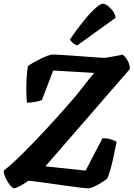

<svg xmlns="http://www.w3.org/2000/svg" viewBox="-33 -1012 718 1032"><path d="M43 0Q35 0 22 -15.5Q9 -31 -2 -53.5Q-13 -76 -13 -95Q25 -124 82 -180Q139 -236 209.5 -311.5Q280 -387 355 -474Q385 -508 415 -547.5Q445 -587 473 -620L253 -633L192 -474Q182 -470 159 -465Q136 -460 112 -460Q109 -486 108.5 -520.5Q108 -555 110 -591Q112 -627 117 -656Q126 -664 144.5 -674.5Q163 -685 184 -695.5Q205 -706 223 -712.5Q241 -719 248 -719Q256 -719 283.5 -717.5Q311 -716 348.5 -713.5Q386 -711 424 -708Q462 -705 491.5 -703Q521 -701 531 -701Q543 -703 561.5 -706Q580 -709 598 -712.5Q616 -716 624 -719Q638 -712 651.5 -689Q665 -666 665 -641L211 -118L427 -95L518 -269Q545 -269 564.5 -262.5Q584 -256 594 -250Q584 -200 575.5 -161.5Q567 -123 559 -96Q551 -69 543 -52Q531 -42 511 -29.5Q491 -17 471.5 -8.5Q452 0 442 0Q429 0 395.5 -4Q362 -8 319.5 -14Q277 -20 234.5 -26Q192 -32 161 -36Q130 -40 121 -41Q98 -25 75 -12.5Q52 0 43 0ZM382 -768Q368 -772 357.5 -782Q347 -792 343 -800Q381 -856 416.5 -899.5Q452 -943 479.5 -967.5Q507 -992 519 -992Q532 -992 547.5 -980Q563 -968 575 -951Q587 -934 588 -916Z"/></svg>

Font: Texturina Medium 12pt ExtraBold
Style: Italic
Weight: 800
Italic angle: -11°
Version: Version 1.002